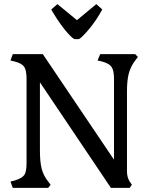

<svg xmlns="http://www.w3.org/2000/svg" viewBox="-20 -913 745 933"><path d="M229 -867 259 -893 354 -815 448 -893 477 -867Q450 -817 415.5 -775Q381 -733 364 -723H341Q322 -734 290 -775Q258 -816 229 -867ZM31 -31 52 -36Q87 -47 98 -62.5Q109 -78 109 -120V-530Q109 -572 97.5 -588.5Q86 -605 52 -614L31 -619L42 -650H188L534 -137V-530Q534 -571 522 -588Q510 -605 476 -614L454 -619L467 -650H637L650 -636L637 -619Q615 -590 606 -556.5Q597 -523 597 -469V-80Q597 -52 610 -31L621 -15L610 0H519L174 -513V-182Q174 -126 182.5 -93Q191 -60 214 -31L226 -15L214 0H42Z"/></svg>

Font: Kurale
Style: Regular
Weight: 400
Designer: Eduardo Rodriguez Tunni
Foundry: Eduardo Rodriguez Tunni
Version: Version 2.000